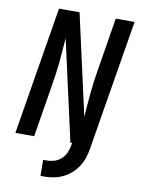

<svg xmlns="http://www.w3.org/2000/svg" viewBox="-101 -803 802 1086"><g transform="rotate(10 300.0 -260.0)"><path d="M209 215 208 123H230Q251 123 273 116Q295 109 311.5 94Q328 79 337 58.5Q346 38 350 17L353 0H343L214 -577Q211 -542 208.5 -506.5Q206 -471 202.5 -435.5Q199 -400 194 -364.5Q189 -329 183 -294L135 0H27L148 -735H266L395 -158Q398 -193 400.5 -228.5Q403 -264 406.5 -299.5Q410 -335 415 -370.5Q420 -406 426 -441L474 -735H582L458 17Q454 43 445 69.5Q436 96 420.5 119.5Q405 143 383.5 162Q362 181 336.5 193Q311 205 284 210Q257 215 231 215Z"/></g></svg>

Font: Iosevka SmBd Ex Obl
Style: Regular
Weight: 600
Width: 7
Italic angle: -9°
Monospace: yes
Designer: Belleve Invis
Foundry: Belleve Invis
Version: Version 32.5.0; ttfautohint (v1.8.4)